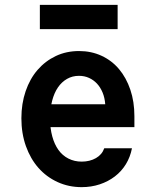

<svg xmlns="http://www.w3.org/2000/svg" viewBox="-20 -760 640 790"><path d="M128 -237H533V-282Q533 -341.6 516.3 -390.9Q499.6 -440.1 469.8 -475.6Q440 -511 397.8 -530.5Q355.6 -550 305.4 -550Q253 -550 209.7 -529.5Q166.4 -509 134.7 -472.5Q103 -436 85.5 -384.8Q68 -333.5 68 -273.3Q68 -211 86.6 -158.8Q105.2 -106.6 138.1 -69.3Q171 -32 216.7 -11Q262.4 10 316 10Q355.6 10 390.3 -1.5Q425 -13 452.5 -34Q480 -55 498 -84.5Q516 -114 523 -150H409Q400 -124 374.8 -109.5Q349.6 -95 316 -95Q286.2 -95 261.6 -107.5Q237 -120 220.5 -143Q204 -166 195 -199Q186 -232 186 -272.7Q186 -312.6 194.5 -345.3Q203 -378 218.5 -400.5Q234 -423 256 -435.5Q278 -448 305 -448Q327.5 -448 346.2 -439.5Q365 -431 379 -416Q393 -401 402 -379.5Q411 -358 413 -331H128ZM144 -640H464V-740H144Z"/></svg>

Font: CommitMonoV142 ExtLt
Style: Regular
Weight: 200
Monospace: yes
Designer: Eigil Nikolajsen
Foundry: Eigil Nikolajsen
Version: Version 1.142